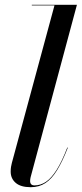

<svg xmlns="http://www.w3.org/2000/svg" viewBox="-20 -770 340 800"><path d="M108 10Q66.5 10 45.5 -8Q24.5 -26 24.5 -55Q24.5 -66 26 -75.2Q27.5 -84.5 29.5 -91.5L207 -747.5H112.5V-750H300.5L107.5 -31.5Q106.5 -27.5 106 -23.2Q105.5 -19 105.5 -16Q105.5 2.5 124 2.5Q149 2.5 171.5 -12.5Q194 -27.5 216 -62.2Q238 -97 260.5 -155.5L262.5 -154.5Q240.5 -98 218.2 -61.5Q196 -25 169.5 -7.5Q143 10 108 10Z"/></svg>

Font: Bodoni Moda 72pt Medium
Style: Italic
Weight: 500
Italic angle: -13°
Designer: Owen Earl
Foundry: indestructible type
Version: Version 2.004